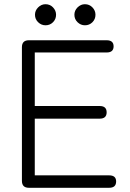

<svg xmlns="http://www.w3.org/2000/svg" viewBox="-20 -891 619 911"><path d="M117 0Q84 0 84 -33V-667Q84 -700 117 -700H486Q519 -700 519 -671Q519 -642 486 -642H145V-388H453Q486 -388 486 -358Q486 -328 453 -328H145V-59H498Q531 -59 531 -30Q531 0 498 0ZM196 -771Q176 -771 161 -785.5Q146 -800 146 -821Q146 -841 161 -856Q176 -871 196 -871Q217 -871 231.5 -856Q246 -841 246 -821Q246 -800 231.5 -785.5Q217 -771 196 -771ZM383 -771Q363 -771 348 -785.5Q333 -800 333 -821Q333 -841 348 -856Q363 -871 383 -871Q404 -871 418.5 -856Q433 -841 433 -821Q433 -800 418.5 -785.5Q404 -771 383 -771Z"/></svg>

Font: Zen Maru Gothic
Style: Regular
Weight: 400
Designer: Yoshimichi Ohira
Foundry: Positype
Version: Version 1.002